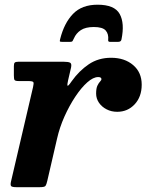

<svg xmlns="http://www.w3.org/2000/svg" viewBox="-20 -776 608 796"><path d="M384.5 -756.5Q319.5 -756.5 282.8 -718.5Q246 -680.5 229.5 -614.5Q227.5 -607 228.2 -604.8Q229 -602.5 237 -602.5H270.5Q279.5 -602.5 281.2 -606.5Q283 -610.5 286.5 -617Q295.5 -638 315 -651Q334.5 -664 369 -664Q405.5 -664 418.2 -649.5Q431 -635 428.5 -610.5Q427.5 -602.5 435.5 -602.5H470Q481.5 -602.5 483.5 -612Q497.5 -679.5 476.2 -718Q455 -756.5 384.5 -756.5ZM55.5 -520Q45 -520 41.2 -516.5Q37.5 -513 37.5 -502V-463.5Q37.5 -449 40.2 -444.5Q43 -440 57.5 -440H94.5Q115 -440 118 -435.8Q121 -431.5 117 -415L25.5 -23Q22.5 -9.5 26 -4.8Q29.5 0 48 0H144.5Q164.5 0 168.5 -5.2Q172.5 -10.5 176 -26L216.5 -201Q227 -247.5 247.2 -292.8Q267.5 -338 292.2 -375.2Q317 -412.5 341.8 -434.5Q366.5 -456.5 387 -456.5Q400.5 -456.5 400.5 -448Q400.5 -443.5 395 -438Q389.5 -432.5 384 -421.2Q378.5 -410 378.5 -388Q378.5 -367.5 390.2 -350.2Q402 -333 421.8 -322.8Q441.5 -312.5 466 -312.5Q509.5 -312.5 538.5 -343.8Q567.5 -375 567.5 -425Q567.5 -476 532 -506.2Q496.5 -536.5 440.5 -536.5Q388 -536.5 348 -509.5Q308 -482.5 277 -439Q262 -417 260 -421Q258 -425 262.5 -444L274.5 -495.5Q278 -512 270.8 -516Q263.5 -520 245 -520Z"/></svg>

Font: Besley
Style: Bold Italic
Weight: 700
Italic angle: -13°
Designer: Owen Earl
Foundry: indestructible type*
Version: Version 2.001